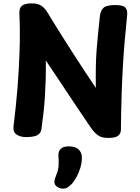

<svg xmlns="http://www.w3.org/2000/svg" viewBox="-20 -809 832 1140"><path d="M226 -42Q222 -16 200 -5.5Q178 5 134 5Q102 5 79.5 -9.5Q57 -24 60 -57Q75 -175 84 -288.5Q93 -402 96.5 -512.5Q100 -623 95 -731Q94 -762 111 -775.5Q128 -789 170 -789Q203 -789 224.5 -775.5Q246 -762 265 -730Q274 -715 289 -690.5Q304 -666 324 -634Q344 -602 368.5 -563.5Q393 -525 421.5 -480.5Q450 -436 482 -387.5Q514 -339 549 -287Q548 -357 549 -410.5Q550 -464 553.5 -511Q557 -558 562 -606Q567 -654 573 -713Q577 -747 595 -763Q613 -779 664 -779Q711 -779 724.5 -764Q738 -749 735 -719Q727 -641 720.5 -566.5Q714 -492 709.5 -414Q705 -336 702 -244.5Q699 -153 698 -40Q698 -17 682 -3.5Q666 10 623 10Q585 10 563.5 -4.5Q542 -19 520 -50Q492 -91 467.5 -127.5Q443 -164 419.5 -199Q396 -234 371 -272Q346 -310 317 -353Q288 -396 252 -450Q253 -395 251.5 -343Q250 -291 247 -241Q244 -191 238.5 -141.5Q233 -92 226 -42ZM327 115Q325 91 340 75.5Q355 60 388 60Q428 60 446.5 78Q465 96 466 122Q467 155 457 187.5Q447 220 432 246.5Q417 273 401 288Q386 302 377 306.5Q368 311 353 311Q335 311 319 300Q303 289 303 271Q303 262 306.5 251Q310 240 316 225Q327 198 328 172Q329 146 327 115Z"/></svg>

Font: Playpen Sans
Style: Bold
Weight: 700
Designer: Laura Meseguer, Veronika Burian, José Scaglione
Foundry: TypeTogether
Version: Version 1.001